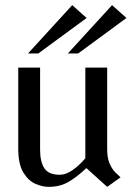

<svg xmlns="http://www.w3.org/2000/svg" viewBox="-20 -715 520 747"><path d="M169 12Q146 12 118.5 0.5Q91 -11 71 -43.5Q51 -76 51 -137V-452H136V-132Q136 -86 152.5 -60.5Q169 -35 213 -35Q236 -35 262 -53Q288 -71 312 -99V-452H397V-134Q397 -100 406.5 -78.5Q416 -57 428.5 -44.5Q441 -32 449 -25L397 12L316 -61Q279 -26 246 -7Q213 12 169 12ZM244 -507 416 -695 472 -645 284 -507ZM89 -507 261 -695 317 -645 129 -507Z"/></svg>

Font: Belleza
Style: Regular
Weight: 400
Designer: Eduardo Rodriguez Tunni
Foundry: Eduardo Rodriguez Tunni
Version: Version 1.003; ttfautohint (v1.8.4.7-5d5b)